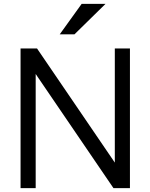

<svg xmlns="http://www.w3.org/2000/svg" viewBox="-20 -970 776 990"><path d="M86 0V-720H171L584 -114L572 -112V-720H650V0H565L152 -606L164 -608V0ZM364 -793H288L401 -950H524Z"/></svg>

Font: Instrument Sans
Style: Regular
Weight: 400
Designer: Rodrigo Fuenzalida
Foundry: fragTYPE
Version: Version 1.000;gftools[0.9.28]